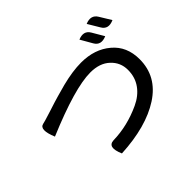

<svg xmlns="http://www.w3.org/2000/svg" viewBox="-174 -1078 1348 1348"><g transform="rotate(-45 500.0 -403.5)"><path d="M95 -406Q49 -517 100 -528Q107 -528 192 -555Q278 -583 311 -592Q344 -602 398 -616Q508 -644 592 -644Q726 -644 813 -570Q900 -497 900 -370Q900 -199 749 -101Q598 -3 344 10Q299 -94 368 -97Q507 -100 643 -163Q712 -195 750 -248Q789 -302 789 -375Q789 -449 735 -499Q682 -549 589 -549Q434 -549 95 -406ZM698 -766Q762 -793 792 -742L843 -655Q778 -627 748 -679L698 -766ZM812 -808Q876 -835 907 -784L959 -699Q894 -670 864 -721L812 -808Z"/></g></svg>

Font: Swei Half Moon CJK TC
Style: Medium
Weight: 500
Version: Version 2.125